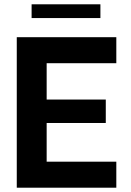

<svg xmlns="http://www.w3.org/2000/svg" viewBox="-20 -873 607 893"><path d="M58 -700H521V-579H197V-410H472V-301H197V-121H521V0H58ZM127 -853H447V-789H127Z"/></svg>

Font: Lopes Sans
Style: Bold
Weight: 700
Designer: Gabriel Lam, Diego Maldonado
Foundry: TypeRant, Foresti Design
Version: Version 4.000